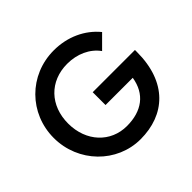

<svg xmlns="http://www.w3.org/2000/svg" viewBox="-170 -906 1112 1112"><g transform="rotate(-45 386.0 -350.0)"><path d="M392 10C590 10 734 -113 734 -363V-379H388V-274H611C593 -160 513 -100 390 -100C258 -100 159 -203 159 -351C159 -498 256 -600 400 -600C480 -600 553 -568 595 -509L673 -587C609 -665 511 -710 400 -710C197 -710 41 -551 41 -351C41 -151 199 10 392 10Z"/></g></svg>

Font: MV Cash Medium
Style: Regular
Weight: 500
Designer: Rodrigo Fuenzalida
Foundry: fragTYPE
Version: Version 1.100;Glyphs 3.1.2 (3151)